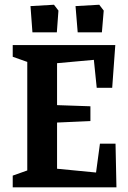

<svg xmlns="http://www.w3.org/2000/svg" viewBox="-20 -798 544 818"><path d="M118.2 -660.2 109.9 -772 210 -777.8 229 -752.9 222.2 -660.2ZM311 -660.2 301.8 -772 402.8 -777.8 421.9 -752.9 414.1 -660.2ZM34.2 0V-49.8L96.2 -71.8V-534.2L34.2 -556.2V-606H471.2L458 -423.8H392.1L379.9 -543L223.1 -528.8V-350.1L365.2 -345.2V-282.2L223.1 -275.9V-79.1L389.2 -63L405.8 -186H472.2L476.1 0Z"/></svg>

Font: Grenze SemiBold
Style: Regular
Weight: 600
Designer: Renata Polastri
Foundry: Omnibus-Type
Version: Version 1.002;PS 001.002;hotconv 1.0.88;makeotf.lib2.5.64775